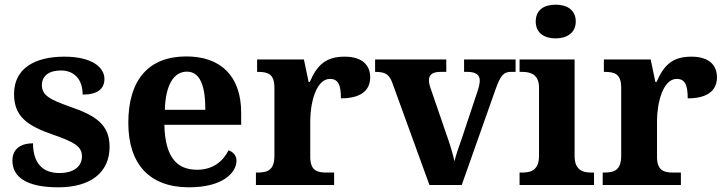

<svg xmlns="http://www.w3.org/2000/svg" viewBox="-20 -790 3097 820"><path d="M229 10C369 10 448 -55 448 -163C448 -259 387 -297 280 -334C189 -366 159 -384 159 -427C159 -465 188 -489 240 -489C296 -489 333 -452 333 -386C396 -386 426 -410 426 -453C426 -501 375 -548 255 -548C126 -548 40 -496 40 -389C40 -293 95 -253 209 -214C297 -183 330 -165 330 -122C330 -83 300 -51 233 -51C160 -51 121 -96 121 -178C77 -178 33 -160 33 -104C33 -36 90 10 229 10Z M787 10C931 10 990 -52 990 -104C990 -126 975 -142 956 -148C933 -102 890 -65 822 -65C732 -65 685 -123 682 -257H1010V-308C1010 -467 921 -549 776 -549C618 -549 528 -453 528 -265C528 -91 617 10 787 10ZM857 -321H684C687 -427 722 -484 778 -484C835 -484 857 -423 857 -321Z M1073 0H1407V-53H1375C1335 -53 1305 -61 1305 -120V-273C1305 -350 1330 -453 1389 -453C1426 -453 1436 -425 1436 -370C1515 -370 1561 -399 1561 -460C1561 -511 1528 -548 1452 -548C1370 -548 1334 -511 1303 -440H1298L1278 -536H1078V-483H1081C1125 -483 1152 -474 1152 -415V-125C1152 -62 1122 -53 1077 -53H1073Z M1656 -435 1814 0H1952L2097 -410C2118 -468 2131 -483 2162 -483H2182V-536H1962V-483H1977C2013 -483 2029 -469 2029 -447C2029 -431 2025 -417 2019 -399L1952 -198C1941 -167 1927 -128 1921 -101C1914 -134 1901 -176 1886 -218L1821 -407C1816 -421 1812 -433 1812 -447C1812 -471 1827 -483 1861 -483H1886V-536H1582V-483C1626 -483 1642 -473 1656 -435Z M2353 -626C2400 -626 2439 -649 2439 -698C2439 -749 2400 -770 2353 -770C2305 -770 2268 -749 2268 -698C2268 -649 2305 -626 2353 -626ZM2199 0H2517V-53H2505C2465 -53 2434 -67 2434 -124V-536H2199V-483H2211C2250 -483 2282 -469 2282 -416V-124C2282 -67 2252 -53 2211 -53H2199Z M2554 0H2888V-53H2856C2816 -53 2786 -61 2786 -120V-273C2786 -350 2811 -453 2870 -453C2907 -453 2917 -425 2917 -370C2996 -370 3042 -399 3042 -460C3042 -511 3009 -548 2933 -548C2851 -548 2815 -511 2784 -440H2779L2759 -536H2559V-483H2562C2606 -483 2633 -474 2633 -415V-125C2633 -62 2603 -53 2558 -53H2554Z"/></svg>

Font: Noto Serif Lao
Style: Bold
Weight: 700
Designer: Monotype Design Team
Foundry: Monotype Imaging Inc.
Version: Version 2.003